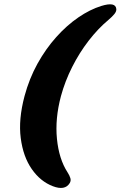

<svg xmlns="http://www.w3.org/2000/svg" viewBox="-20 -761 573 912"><path d="M96.5 -304.5Q119 -388 158.2 -458.8Q197.5 -529.5 247.5 -585.2Q297.5 -641 352.5 -678.5Q407.5 -716 460.5 -732.5Q529.5 -754 532.5 -718Q533.5 -707 523.2 -694.2Q513 -681.5 494.5 -666Q445 -624.5 401 -567.5Q357 -510.5 323 -443.2Q289 -376 269.5 -304.5Q241 -197.5 250.5 -101.5Q260 -5.5 300.5 57Q310.5 72.5 314.2 85Q318 97.5 311 109Q288.5 145.5 231 123.5Q172 101 131 42.2Q90 -16.5 78.5 -105Q67 -193.5 96.5 -304.5Z"/></svg>

Font: Fraunces 9pt SuperSoft Black
Style: Italic
Weight: 900
Italic angle: -16°
Version: Version 1.000;[0bf87f6ff]